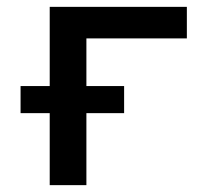

<svg xmlns="http://www.w3.org/2000/svg" viewBox="-20 -540 640 560"><path d="M125 0V-210H40V-289H125V-520H525V-428H232V-289H342V-210H232V0Z"/></svg>

Font: Iosevka Aile Semibold
Style: Regular
Weight: 600
Designer: Belleve Invis
Foundry: Belleve Invis
Version: Version 31.1.0; ttfautohint (v1.8.4)